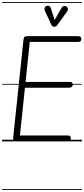

<svg xmlns="http://www.w3.org/2000/svg" viewBox="-25 -1349 801 1832"><path d="M132 0Q114 0 106.5 -8.8Q99 -17.5 100.5 -33L199 -969Q201 -986.5 207.5 -995.2Q214 -1004 237 -1004H716.5Q737 -1004 744 -996.2Q751 -988.5 751 -976.5Q751 -964 744 -956.5Q737 -949 716.5 -949H259L219 -567.5H635Q655.5 -567.5 662.8 -560Q670 -552.5 670 -541Q670 -529.5 661 -520.8Q652 -512 632 -512H213L165 -56.5H617Q637.5 -56.5 644.2 -49.2Q651 -42 651 -30Q651 -17 644 -8.5Q637 0 617 0ZM132 0Q114 0 106.5 -8.8Q99 -17.5 100.5 -33L199 -969Q201 -986.5 207.5 -995.2Q214 -1004 237 -1004H716.5Q737 -1004 744 -996.2Q751 -988.5 751 -976.5Q751 -964 744 -956.5Q737 -949 716.5 -949H259L219 -567.5H635Q655.5 -567.5 662.8 -560Q670 -552.5 670 -541Q670 -529.5 661 -520.8Q652 -512 632 -512H213L165 -56.5H617Q637.5 -56.5 644.2 -49.2Q651 -42 651 -30Q651 -17 644 -8.5Q637 0 617 0ZM488.5 -1093.5Q484 -1093.5 476.8 -1098.2Q469.5 -1103 465.5 -1111L406 -1239.5Q395.5 -1262.5 401.2 -1275.5Q407 -1288.5 418.5 -1292Q433.5 -1297 445 -1291Q456.5 -1285 460.5 -1270.5L496.5 -1158.5L559.5 -1269.5Q572.5 -1291 587.5 -1291.8Q602.5 -1292.5 612 -1285Q623.5 -1274.5 623 -1261.8Q622.5 -1249 614 -1237L521 -1109Q512.5 -1096.5 504.2 -1095Q496 -1093.5 488.5 -1093.5ZM-5 455H756V463H-5ZM-5 -16H756V0H-5ZM-5 -549H756V-541H-5ZM-5 -1329H756V-1321H-5Z"/></svg>

Font: Edu SA Dotted Guide
Style: Regular
Weight: 400
Designer: Tina and Corey Anderson, Eben Sorkin, Mirko Velimirovic
Foundry: Google for Education
Version: Version 2.000